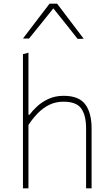

<svg xmlns="http://www.w3.org/2000/svg" viewBox="-20 -1026 609 1046"><path d="M105 0Q105 -56.5 105 -108.5Q105 -160.5 105 -221V-494Q105 -558 105 -617.2Q105 -676.5 105 -731L135 -739Q135 -678.5 135 -618.2Q135 -558 135 -494V-401H141Q156 -422 181.8 -446Q207.5 -470 243.8 -487Q280 -504 327 -504Q409.5 -504 444.2 -457.8Q479 -411.5 479 -326Q479 -294 479 -271.8Q479 -249.5 479 -221Q479 -163.5 479 -110Q479 -56.5 479 0H449Q449 -56.5 449 -110Q449 -163.5 449 -221V-326Q449 -398 422.5 -435Q396 -472 326 -472Q283 -472 248.2 -454.8Q213.5 -437.5 185.5 -408.8Q157.5 -380 135 -345V-221Q135 -160.5 135 -108.5Q135 -56.5 135 0ZM403 -814Q368 -858.5 333.8 -901.5Q299.5 -944.5 264 -988.5H277Q242 -944.5 207.8 -902Q173.5 -859.5 138 -816H105Q141 -863.5 177.5 -911.2Q214 -959 250 -1006H291Q327 -959 363.2 -911Q399.5 -863 436 -815Z"/></svg>

Font: Commissioner Thin
Style: Regular
Weight: 100
Designer: Kostas Bartsokas
Foundry: Kostas Bartsokas
Version: Version 1.001;gftools[0.9.23]